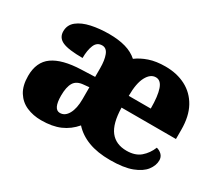

<svg xmlns="http://www.w3.org/2000/svg" viewBox="-107 -766 1115 990"><g transform="rotate(30 450.0 -270.5)"><path d="M213 10Q165 10 126 -7Q87 -24 64 -60.5Q41 -97 41 -155Q41 -238 96 -277Q151 -316 262 -320L343 -323V-375Q343 -422 331.5 -452Q320 -482 294 -482Q263 -482 250.5 -451.5Q238 -421 238 -375Q153 -375 118 -391Q83 -407 83 -445Q83 -483 112.5 -506.5Q142 -530 190.5 -540.5Q239 -551 296 -551Q352 -551 394 -539Q436 -527 465 -501Q494 -523 535 -537Q576 -551 631 -551Q700 -551 752.5 -523.5Q805 -496 834.5 -442.5Q864 -389 864 -309V-254H540Q542 -160 575.5 -117Q609 -74 673 -74Q724 -74 754.5 -100Q785 -126 801 -166Q820 -161 832.5 -148Q845 -135 845 -115Q845 -85 823 -56Q801 -27 752.5 -8.5Q704 10 623 10Q548 10 494 -10.5Q440 -31 405 -70Q371 -30 325 -10Q279 10 213 10ZM673 -325Q673 -399 659.5 -438.5Q646 -478 616 -478Q584 -478 563 -439Q542 -400 542 -325ZM278 -71Q308 -71 326 -103.5Q344 -136 344 -191V-262L313 -259Q271 -256 255 -229.5Q239 -203 239 -152Q239 -71 278 -71Z"/></g></svg>

Font: Noto Serif Telugu Black
Style: Regular
Weight: 900
Designer: Jelle Bosma - Monotype Design Team
Foundry: Monotype Imaging Inc.
Version: Version 2.005; ttfautohint (v1.8.4.7-5d5b)